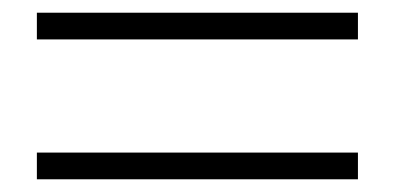

<svg xmlns="http://www.w3.org/2000/svg" viewBox="-20 -511 620 302"><path d="M543 -229V-271H38V-229ZM543 -449V-491H38V-449Z"/></svg>

Font: Noto Serif CJK KR
Style: Regular
Weight: 400
Designer: Ryoko NISHIZUKA 西塚涼子 (kana & ideographs); Frank Grießhammer (Latin, Greek & Cyrillic); Wenlong ZHANG 张文龙 (bopomofo); San
Foundry: Adobe
Version: Version 2.001;hotconv 1.1.0;makeotfexe 2.6.0